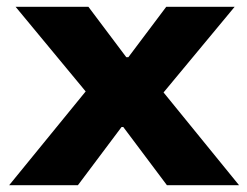

<svg xmlns="http://www.w3.org/2000/svg" viewBox="-20 -547 728 567"><path d="M7 0 233 -277 26 -527H241L353 -378H359L471 -527H673L463 -274L686 0H473L344 -172H339L210 0Z"/></svg>

Font: Archivo SemiExpanded ExtraBold
Style: Regular
Weight: 800
Width: 6
Designer: Hector Gatti
Foundry: Omnibus-Type
Version: Version 2.001; ttfautohint (v1.8.3)